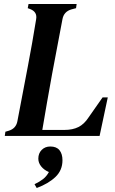

<svg xmlns="http://www.w3.org/2000/svg" viewBox="-20 -681 576 962"><path d="M4 0 7 -21 24 -26Q60 -37 67 -73L120 -351Q130 -404 141 -465.5Q152 -527 161 -584Q168 -622 130 -636L119 -640L123 -661H364L361 -640L338 -634Q300 -623 293 -585L241 -310Q229 -246 216 -170Q203 -94 192 -30H303Q344 -30 373 -44.5Q402 -59 424 -93L494 -193H520L479 0ZM164 261 153 242Q178 230 195.5 216.5Q213 203 225 181Q201 171 186.5 153Q172 135 172 114Q172 87 189 70Q206 53 232 53Q263 53 278 71.5Q293 90 293 122Q293 172 258 205.5Q223 239 164 261Z"/></svg>

Font: DM Serif Text
Style: Italic
Weight: 400
Italic angle: -12°
Designer: Colophon Foundry, Frank Grießhammer
Foundry: Colophon Foundry
Version: Version 5.100; ttfautohint (v1.8.2)